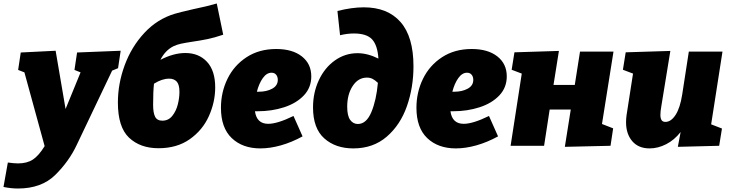

<svg xmlns="http://www.w3.org/2000/svg" viewBox="-79 -836 4189 1101"><path d="M613 -545 598 -445 564 -431 361 -5Q317 89 238 167Q159 245 24 245Q-17 245 -59 236L-34 96Q3 101 24 101Q76 101 109.5 79Q143 57 177 2L61 -421L25 -435L40 -535L240 -545L297 -211L383 -421L348 -435L363 -535Z M1155 -335Q1155 -251 1119 -170.5Q1083 -90 1009.5 -38Q936 14 830 14Q725 14 661 -46.5Q597 -107 597 -248Q597 -356 636 -462Q675 -568 749 -647.5Q823 -727 923 -757Q949 -765 1023 -782Q1110 -800 1164 -816L1201 -637Q1151 -620 1109.5 -611.5Q1068 -603 1019 -596Q980 -590 957.5 -585Q935 -580 916 -571Q868 -547 841 -493Q916 -532 984 -532Q1061 -532 1108 -481.5Q1155 -431 1155 -335ZM950 -309Q950 -351 934.5 -368Q919 -385 891 -385Q850 -385 804 -356Q799 -311 799 -235Q799 -189 810.5 -166.5Q822 -144 852 -144Q887 -144 909 -171.5Q931 -199 940.5 -237Q950 -275 950 -309Z M1398 -198H1383Q1393 -126 1459 -126Q1512 -126 1604 -171L1656 -54Q1594 -20 1532 -2.5Q1470 15 1414 15Q1312 15 1250 -44Q1188 -103 1188 -218Q1188 -307 1225.5 -384Q1263 -461 1335 -508Q1407 -555 1505 -555Q1598 -555 1652 -512.5Q1706 -470 1706 -398Q1706 -334 1663.5 -289Q1621 -244 1550.5 -221Q1480 -198 1398 -198ZM1394 -310H1405Q1450 -310 1482 -327.5Q1514 -345 1514 -378Q1514 -396 1504.5 -407.5Q1495 -419 1478 -419Q1450 -419 1428 -388Q1406 -357 1394 -310Z M2292 -456Q2292 -335 2254.5 -227.5Q2217 -120 2139 -52.5Q2061 15 1947 15Q1845 15 1780.5 -42.5Q1716 -100 1716 -220Q1716 -305 1749.5 -376.5Q1783 -448 1841.5 -489.5Q1900 -531 1971 -531Q2029 -531 2091 -500Q2086 -576 2055 -610Q2024 -644 1950 -644Q1912 -644 1871 -634L1856 -773Q1939 -794 2007 -794Q2144 -794 2218 -709.5Q2292 -625 2292 -456ZM2088 -361Q2071 -377 2057 -384Q2043 -391 2025 -391Q1975 -391 1943.5 -343Q1912 -295 1912 -224Q1912 -172 1929 -148.5Q1946 -125 1973 -125Q2022 -125 2050.5 -193Q2079 -261 2088 -361Z M2519 -198H2504Q2514 -126 2580 -126Q2633 -126 2725 -171L2777 -54Q2715 -20 2653 -2.5Q2591 15 2535 15Q2433 15 2371 -44Q2309 -103 2309 -218Q2309 -307 2346.5 -384Q2384 -461 2456 -508Q2528 -555 2626 -555Q2719 -555 2773 -512.5Q2827 -470 2827 -398Q2827 -334 2784.5 -289Q2742 -244 2671.5 -221Q2601 -198 2519 -198ZM2515 -310H2526Q2571 -310 2603 -327.5Q2635 -345 2635 -378Q2635 -396 2625.5 -407.5Q2616 -419 2599 -419Q2571 -419 2549 -388Q2527 -357 2515 -310Z M3247 -540H3439L3373 -125L3437 -100L3422 0L3160 6L3194 -208H3073L3041 0H2849L2913 -414L2855 -436L2871 -536L3126 -544L3095 -349H3217Z M4064 -540 3999 -123 4061 -99 4045 0 3808 6 3824 -79Q3788 -33 3741 -9Q3694 15 3646 15Q3582 15 3546.5 -26.5Q3511 -68 3511 -135Q3511 -155 3514 -176L3551 -414L3493 -436L3509 -536L3765 -544L3713 -225Q3708 -197 3708 -177Q3708 -158 3714.5 -147.5Q3721 -137 3737 -137Q3769 -137 3795 -177Q3821 -217 3833 -294L3871 -540Z"/></svg>

Font: Bitter Pro Black
Style: Italic
Weight: 900
Italic angle: -9°
Designer: Sol Matas, and Bitter project Authors
Foundry: Sol Matas
Version: Version 1.010